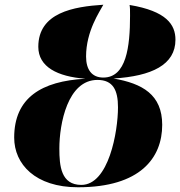

<svg xmlns="http://www.w3.org/2000/svg" viewBox="-20 -782 762 812"><path d="M310 10C573 10 666 -114 666 -254C666 -382 582 -429 460 -450C622 -460 722 -508 722 -614C722 -678 684 -735 528 -761C530 -750 530 -740 530 -716C530 -583 514 -454 417 -454C368 -454 344 -488 344 -543C344 -651 402 -733 417 -762C292 -754 142 -729 142 -584C142 -499 223 -458 341 -449C156 -439 40 -369 40 -200C40 -88 129 10 310 10ZM324 0C238 0 231 -80 231 -154C231 -258 266 -444 392 -444C458 -444 479 -401 479 -328C479 -226 440 0 324 0Z"/></svg>

Font: Noto Serif Display Black
Style: Italic
Weight: 900
Italic angle: -12°
Designer: Monotype Design Team
Foundry: Monotype Imaging Inc.
Version: Version 2.009